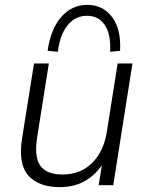

<svg xmlns="http://www.w3.org/2000/svg" viewBox="-20 -762 609 790"><path d="M226 8Q139 8 96.5 -40Q54 -88 71 -194L120 -501H181L133 -198Q120 -116 146 -80Q172 -44 237 -44Q311 -44 358.5 -91Q406 -138 419 -216L464 -501H525L446 0H386L399 -82Q336 8 226 8ZM218 -549 176 -553Q188 -641 231.5 -691.5Q275 -742 339 -742Q404 -742 441.5 -691.5Q479 -641 474 -553L433 -549Q437 -620 411.5 -658.5Q386 -697 338 -697Q290 -697 258.5 -658.5Q227 -620 218 -549Z"/></svg>

Font: Mulish Light
Style: Italic
Weight: 300
Italic angle: -9°
Designer: Vernon Adams
Foundry: Vernon Adams
Version: Version 3.603; ttfautohint (v1.8.3)